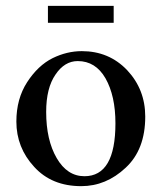

<svg xmlns="http://www.w3.org/2000/svg" viewBox="-20 -625 553 657"><path d="M369 -547H144V-605H369ZM260 -450Q353 -450 415 -385Q477 -319 477 -226Q477 -113 410 -51Q343 12 258 12Q157 12 97 -54Q36 -120 36 -209Q36 -287 73 -344Q110 -401 160 -426Q209 -450 260 -450ZM246 -416Q201 -416 170 -370Q138 -324 138 -242Q138 -146 174 -84Q210 -22 269 -22Q375 -22 375 -203Q375 -297 341 -357Q307 -416 246 -416Z"/></svg>

Font: Shafarik
Style: Regular
Weight: 400
Version: Version 1.001; ttfautohint (v1.8.4.7-5d5b)